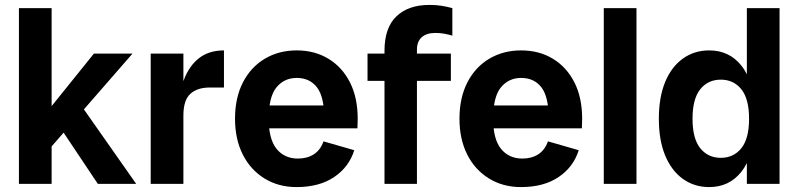

<svg xmlns="http://www.w3.org/2000/svg" viewBox="-20 -748 3248 781"><path d="M180 -141V-304L362 -530H519ZM57 0V-715H190V0ZM378 0 219 -238 301 -332 534 0Z M593 0V-530H726V0ZM702 -252Q702 -340 722 -405.5Q742 -471 784 -507Q826 -543 891 -543V-392H833Q783 -392 754.5 -366.5Q726 -341 726 -278Z M1186 13Q1113 13 1056 -22Q999 -57 967.5 -119.5Q936 -182 936 -265Q936 -350 968 -412.5Q1000 -475 1057 -509Q1114 -543 1187 -543Q1260 -543 1316 -509Q1372 -475 1403.5 -413Q1435 -351 1435 -265Q1435 -255 1434.5 -246Q1434 -237 1434 -226H1019V-319H1336L1299 -265Q1299 -354 1269.5 -392.5Q1240 -431 1187 -431Q1136 -431 1104.5 -392.5Q1073 -354 1073 -265Q1073 -182 1105 -142.5Q1137 -103 1192 -103Q1229 -103 1256 -120Q1283 -137 1296 -173L1421 -137Q1400 -69 1339.5 -28Q1279 13 1186 13Z M1544 0V-541Q1544 -635 1592.5 -681.5Q1641 -728 1727 -728Q1754 -728 1776 -724.5Q1798 -721 1820 -715V-603Q1803 -608 1786.5 -611Q1770 -614 1751 -614Q1715 -614 1695.5 -596.5Q1676 -579 1676 -546V0ZM1475 -419V-530H1814V-419Z M2099 13Q2026 13 1969 -22Q1912 -57 1880.5 -119.5Q1849 -182 1849 -265Q1849 -350 1881 -412.5Q1913 -475 1970 -509Q2027 -543 2100 -543Q2173 -543 2229 -509Q2285 -475 2316.5 -413Q2348 -351 2348 -265Q2348 -255 2347.5 -246Q2347 -237 2347 -226H1932V-319H2249L2212 -265Q2212 -354 2182.5 -392.5Q2153 -431 2100 -431Q2049 -431 2017.5 -392.5Q1986 -354 1986 -265Q1986 -182 2018 -142.5Q2050 -103 2105 -103Q2142 -103 2169 -120Q2196 -137 2209 -173L2334 -137Q2313 -69 2252.5 -28Q2192 13 2099 13Z M2436 0V-715H2569V0Z M2865 13Q2804 13 2757.5 -20.5Q2711 -54 2685.5 -116Q2660 -178 2660 -265Q2660 -352 2685.5 -414Q2711 -476 2757.5 -509.5Q2804 -543 2865 -543Q2946 -543 2995.5 -481.5Q3045 -420 3045 -306V-224Q3045 -111 2995.5 -49Q2946 13 2865 13ZM2912 -106Q2964 -106 2995.5 -145Q3027 -184 3027 -265Q3027 -346 2995.5 -385Q2964 -424 2912 -424Q2860 -424 2828.5 -385Q2797 -346 2797 -265Q2797 -184 2828.5 -145Q2860 -106 2912 -106ZM3018 0V-134L3036 -265L3018 -391V-715H3151V0Z"/></svg>

Font: Radio Canada Big SemiBold
Style: Regular
Weight: 600
Designer: Étienne Aubert Bonn
Foundry: Coppers and Brasses
Version: Version 1.001